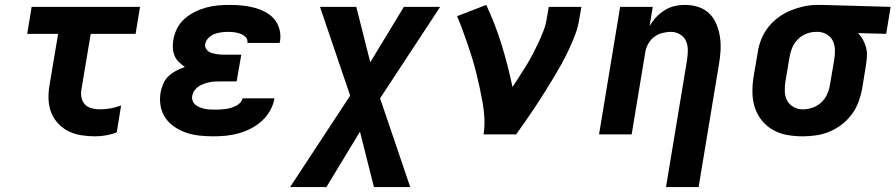

<svg xmlns="http://www.w3.org/2000/svg" viewBox="-20 -548 3652 783"><path d="M368 8Q339 8 311 3.5Q283 -1 259 -13Q235 -25 216.5 -45Q198 -65 188.5 -90Q179 -115 178 -143.5Q177 -172 182 -201L217 -410H91L109 -520H551L533 -410H350L312 -183Q309 -166 312.5 -149.5Q316 -133 326.5 -122Q337 -111 353.5 -106.5Q370 -102 387 -102Q409 -102 431 -106Q453 -110 474 -118L456 -8Q435 0 412.5 4Q390 8 368 8Z M850 8Q822 8 794 5Q766 2 740.5 -6.5Q715 -15 692.5 -30Q670 -45 655 -66.5Q640 -88 635 -115.5Q630 -143 635 -171Q638 -189 646 -207Q654 -225 668 -238Q682 -251 699.5 -260Q717 -269 734 -275Q721 -284 709.5 -295Q698 -306 692 -320.5Q686 -335 685 -352Q684 -369 687 -386Q691 -410 702.5 -432.5Q714 -455 733.5 -472Q753 -489 775.5 -500Q798 -511 822 -517.5Q846 -524 870 -526Q894 -528 917 -528Q943 -528 967.5 -525.5Q992 -523 1015.5 -517Q1039 -511 1061 -499.5Q1083 -488 1098 -470.5Q1113 -453 1119.5 -429Q1126 -405 1122 -380L1120 -373H988L989 -374Q991 -388 981.5 -397Q972 -406 960 -410.5Q948 -415 935 -416.5Q922 -418 908 -418Q895 -418 881 -416Q867 -414 854 -409Q841 -404 830 -393Q819 -382 817 -369Q815 -360 819 -352Q823 -344 829.5 -339Q836 -334 844.5 -331.5Q853 -329 862 -327.5Q871 -326 880 -325.5Q889 -325 898 -325H964L945 -216H879Q868 -216 856.5 -215.5Q845 -215 833.5 -212.5Q822 -210 811 -206Q800 -202 790 -195.5Q780 -189 773 -179Q766 -169 764 -157Q762 -146 766 -136Q770 -126 778 -120Q786 -114 795.5 -110Q805 -106 816 -104Q827 -102 837.5 -101.5Q848 -101 859 -101Q869 -101 880 -101.5Q891 -102 901 -103.5Q911 -105 921 -108Q931 -111 941 -115.5Q951 -120 959 -128.5Q967 -137 969 -147H1099V-146Q1095 -121 1081.5 -97Q1068 -73 1047.5 -54.5Q1027 -36 1002.5 -23.5Q978 -11 952.5 -4Q927 3 901 5.5Q875 8 850 8Z M1311 215H1163L1408 -158L1285 -520H1433L1490 -294L1627 -520H1775L1530 -147L1653 215H1505L1448 -11Z M1952 0Q1957 -33 1955.5 -65Q1954 -97 1948.5 -128Q1943 -159 1936.5 -189Q1930 -219 1922.5 -249.5Q1915 -280 1906 -309.5Q1897 -339 1887 -368Q1877 -397 1866.5 -425.5Q1856 -454 1844 -482L1963 -528Q2000 -449 2026 -364.5Q2052 -280 2070 -193Q2084 -215 2098.5 -237Q2113 -259 2126.5 -281Q2140 -303 2152 -326Q2164 -349 2175 -372.5Q2186 -396 2195.5 -420Q2205 -444 2209 -468L2218 -520H2351L2342 -468Q2337 -436 2325 -405Q2313 -374 2299 -344Q2285 -314 2268.5 -284.5Q2252 -255 2234.5 -226Q2217 -197 2199 -168.5Q2181 -140 2162.5 -112Q2144 -84 2124.5 -56Q2105 -28 2085 0Z M2696 215 2782 -304Q2785 -324 2785 -344Q2785 -364 2777.5 -381Q2770 -398 2753 -408Q2736 -418 2716 -418Q2698 -418 2679.5 -413Q2661 -408 2646 -396Q2631 -384 2622 -366.5Q2613 -349 2611 -332L2556 0H2423L2509 -520H2642L2629 -441Q2640 -461 2655.5 -477.5Q2671 -494 2690 -506Q2709 -518 2730.5 -523Q2752 -528 2773 -528Q2802 -528 2828 -519.5Q2854 -511 2872.5 -493Q2891 -475 2901.5 -450Q2912 -425 2916 -398Q2920 -371 2918.5 -342.5Q2917 -314 2912 -286L2829 215Z M3253 8Q3221 8 3190 2.5Q3159 -3 3132.5 -18Q3106 -33 3087 -56.5Q3068 -80 3058.5 -109Q3049 -138 3048.5 -170Q3048 -202 3053 -234L3070 -334Q3074 -361 3084.5 -387.5Q3095 -414 3113 -437Q3131 -460 3155 -477.5Q3179 -495 3205 -505.5Q3231 -516 3258.5 -522Q3286 -528 3313 -528H3331L3612 -520L3594 -410L3479 -413Q3491 -401 3499 -386.5Q3507 -372 3511.5 -355.5Q3516 -339 3515.5 -321.5Q3515 -304 3512 -286L3496 -186Q3491 -159 3481 -132Q3471 -105 3453.5 -81.5Q3436 -58 3412.5 -40Q3389 -22 3362.5 -11Q3336 0 3308 4Q3280 8 3253 8ZM3254 -102Q3274 -102 3294 -109Q3314 -116 3329.5 -130.5Q3345 -145 3353.5 -164.5Q3362 -184 3365 -204L3382 -304Q3385 -323 3385 -342.5Q3385 -362 3377.5 -379Q3370 -396 3354.5 -406Q3339 -416 3320 -418H3307Q3287 -418 3267.5 -410Q3248 -402 3233.5 -387.5Q3219 -373 3211 -354Q3203 -335 3200 -316L3183 -216Q3180 -196 3180.5 -175.5Q3181 -155 3190 -138Q3199 -121 3216.5 -111.5Q3234 -102 3254 -102Z"/></svg>

Font: Iosevka XBd Ex Obl
Style: Regular
Weight: 800
Width: 7
Italic angle: -9°
Monospace: yes
Designer: Belleve Invis
Foundry: Belleve Invis
Version: Version 32.5.0; ttfautohint (v1.8.4)